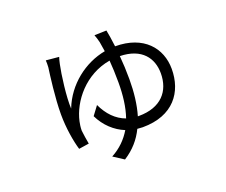

<svg xmlns="http://www.w3.org/2000/svg" viewBox="-114 -788 1229 1046"><g transform="rotate(-20 500.0 -264.5)"><path d="M590 -612 520 -610C525 -598 530 -581 534 -565L543 -509C424 -487 312 -402 264 -278C260 -344 277 -472 289 -527C292 -539 295 -555 299 -565L224 -572C225 -561 225 -547 224 -532C218 -488 201 -363 201 -267C201 -188 215 -106 230 -57L289 -66C285 -86 279 -126 277 -145C277 -165 280 -183 283 -197C307 -306 403 -427 550 -452C553 -416 555 -374 555 -324C555 -250 547 -183 527 -125C472 -145 431 -188 403 -248L365 -197C395 -135 444 -90 501 -67C474 -22 437 16 385 44L445 83C500 48 539 3 565 -51L596 -49C775 -49 853 -161 853 -294C853 -415 770 -515 605 -515C600 -555 595 -588 590 -612ZM611 -456C738 -453 789 -379 789 -292C789 -189 727 -114 597 -114H591C609 -175 617 -245 617 -320C617 -367 615 -413 611 -456Z"/></g></svg>

Font: Noto Sans HK DemiLight
Style: Regular
Weight: 350
Designer: Ryoko NISHIZUKA 西塚涼子 (kana, bopomofo & ideographs); Paul D. Hunt (Latin, Greek & Cyrillic); Sandoll Communications 산돌커뮤니
Foundry: Adobe
Version: Version 2.004;hotconv 1.0.118;makeotfexe 2.5.65603